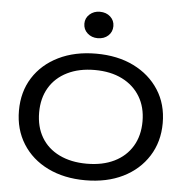

<svg xmlns="http://www.w3.org/2000/svg" viewBox="-54 -824 859 890"><g transform="rotate(5 375.0 -379.0)"><path d="M375 13Q276 13 200.5 -24Q125 -61 83 -128Q41 -195 41 -282Q41 -370 83 -436Q125 -502 200.5 -539Q276 -576 375 -576Q475 -576 550 -539Q625 -502 667.5 -436Q710 -370 710 -282Q710 -195 667.5 -128Q625 -61 550 -24Q475 13 375 13ZM375 -64Q449 -64 503 -90.5Q557 -117 586.5 -166Q616 -215 616 -282Q616 -348 586.5 -397Q557 -446 503 -473Q449 -500 375 -500Q302 -500 247.5 -473Q193 -446 164 -397Q135 -348 135 -282Q135 -215 164 -166Q193 -117 247.5 -90.5Q302 -64 375 -64ZM375 -648Q347 -648 327.5 -665.5Q308 -683 308 -710Q308 -736 327.5 -753.5Q347 -771 375 -771Q405 -771 424 -753.5Q443 -736 443 -710Q443 -683 424 -665.5Q405 -648 375 -648Z"/></g></svg>

Font: Unbounded Light
Style: Regular
Weight: 300
Designer: Luke Prowse, Jean-Baptiste Morizot, Fátima Lázaro, Florian Runge
Foundry: NaN
Version: Version 1.700